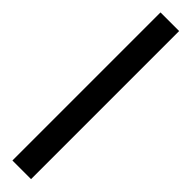

<svg xmlns="http://www.w3.org/2000/svg" viewBox="15 -1004 430 430"><g transform="rotate(-45 229.5 -789.5)"><path d="M-5 -760V-819H464V-760Z"/></g></svg>

Font: Noto Serif Bengali Black
Style: Regular
Weight: 900
Version: Version 2.003